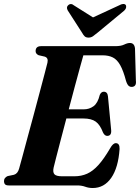

<svg xmlns="http://www.w3.org/2000/svg" viewBox="-28 -932 704 965"><path d="M359.5 0H16Q2 0 -3 -6Q-8 -12 -8 -21.5Q-8 -31 -2.5 -37.5Q3 -44 10.5 -47L42 -53.5Q61 -59 68 -84.5Q73.5 -103 84.5 -144.5Q95.5 -186 110.2 -240.2Q125 -294.5 140.8 -353Q156.5 -411.5 170.8 -465.5Q185 -519.5 195.8 -559.8Q206.5 -600 210.5 -617Q216 -641.5 196.5 -647.5L166 -654.5Q151 -661.5 151 -675Q151 -700 178.5 -700H551Q580 -700 596.2 -708Q612.5 -716 625 -716Q647.5 -716 650.5 -688.5L655 -526.5Q658.5 -498.5 637.5 -495.5Q627 -494 619.2 -500.2Q611.5 -506.5 605.5 -525Q592 -576.5 576.2 -604.5Q560.5 -632.5 539.2 -643.2Q518 -654 487 -654H391Q386.5 -638 375 -596.8Q363.5 -555.5 348.5 -499.2Q333.5 -443 317.5 -382.5H393.5Q420.5 -382.5 442 -398Q463.5 -413.5 473.5 -455Q480.5 -471 493.5 -471Q512 -471 514.5 -448.5L530.5 -280.5Q534 -249.5 511.5 -249Q498 -248.5 489.5 -266.5Q475 -305 453 -320.8Q431 -336.5 391 -336.5H305.5Q290.5 -279.5 277 -228Q263.5 -176.5 254 -139.5Q244.5 -102.5 241.5 -89.5Q236.5 -66.5 245.5 -56.2Q254.5 -46 284 -46H346Q381 -46 410 -59Q439 -72 466.8 -102.8Q494.5 -133.5 526 -187.5Q540 -212.5 554 -212.5Q574 -212.5 573 -183Q566.5 -89 531 -38Q495.5 13 438 13Q418 13 400.2 6.5Q382.5 0 359.5 0ZM462 -767.5Q449 -756.5 439.2 -749.8Q429.5 -743 417 -743Q404.5 -743 397.8 -749.2Q391 -755.5 384.5 -767.5L312.5 -879.5Q303 -896.5 316 -907Q329 -917.5 343.5 -905L439.5 -844.5L570.5 -905Q594 -918 604 -907Q607 -903 605.8 -894.5Q604.5 -886 595 -877.5Z"/></svg>

Font: Fraunces 144pt Soft
Style: Bold Italic
Weight: 700
Italic angle: -16°
Version: Version 1.000;[b76b70a41]